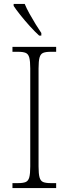

<svg xmlns="http://www.w3.org/2000/svg" viewBox="-20 -951 348 971"><path d="M43 0V-25H73Q97 -25 110 -30.5Q123 -36 128 -54Q133 -72 133 -109V-605Q133 -642 128 -660Q123 -678 110 -683.5Q97 -689 73 -689H43V-714H264V-689H235Q211 -689 198 -683.5Q185 -678 180 -660Q175 -642 175 -605V-109Q175 -72 180 -54Q185 -36 198 -30.5Q211 -25 235 -25H264V0ZM178 -771Q158 -789 132 -817.5Q106 -846 83 -875Q60 -904 49 -921V-931H105Q114 -909 129 -882Q144 -855 160 -829Q176 -803 189 -784V-771Z"/></svg>

Font: Noto Serif Tamil SemiCondensed ExtraLight
Style: Regular
Weight: 200
Width: 4
Designer: Indian Type Foundry, Tom Grace, and the Monotype Design Team
Foundry: Monotype Imaging Inc.
Version: Version 2.004; ttfautohint (v1.8.4.7-5d5b)